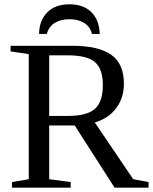

<svg xmlns="http://www.w3.org/2000/svg" viewBox="-20 -866 707 886"><path d="M207 -287.1V-39.1L306.2 -25.9V0H35.2V-25.9L112.8 -39.1V-616.2L28.8 -628.9V-654.8H311.5Q434.6 -654.8 493.2 -613.3Q551.8 -571.8 551.8 -480Q551.8 -414.6 516.1 -366.9Q480.5 -319.3 417.5 -300.8L594.7 -39.1L665.5 -25.9V0H508.8L324.7 -287.1ZM454.6 -473.1Q454.6 -547.9 418.2 -579.3Q381.8 -610.8 290.5 -610.8H207V-331.1H293.5Q380.9 -331.1 417.7 -363.5Q454.6 -396 454.6 -473.1ZM300.3 -846.2Q364.7 -846.2 401.4 -810.1Q438 -773.9 440.4 -709.5H404.3Q396.5 -742.2 368.9 -759.8Q341.3 -777.3 300.3 -777.3Q259.3 -777.3 231.9 -759.8Q204.6 -742.2 196.3 -709.5H160.2Q161.1 -771 197.8 -808.6Q234.4 -846.2 300.3 -846.2Z"/></svg>

Font: Times New Roman
Style: Regular
Weight: 400
Designer: Steve Matteson
Foundry: Ascender Corporation
Version: Version 2.00.3